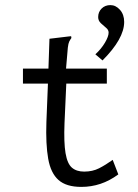

<svg xmlns="http://www.w3.org/2000/svg" viewBox="-20 -726 540 753"><path d="M299 7Q240 7 209.5 -20Q179 -47 169 -103.5Q159 -160 162 -248L168 -398H70V-457H170L174 -574L249 -583L259 -584L260 -577Q255 -570 251.5 -563Q248 -556 246 -539L239 -457H399V-398H240L233 -243Q230 -167 237 -125.5Q244 -84 262 -68.5Q280 -53 310 -53Q343 -53 368.5 -66Q394 -79 422 -99L444 -42Q410 -17 374 -5Q338 7 299 7ZM382 -489 354 -513Q377 -534 391.5 -558.5Q406 -583 406 -598Q406 -609 396 -617Q386 -625 375.5 -635Q365 -645 365 -659Q365 -679 378.5 -692.5Q392 -706 413 -706Q434 -706 450.5 -687.5Q467 -669 467 -640Q467 -574 382 -489Z"/></svg>

Font: Ligconsolata
Style: Regular
Weight: 400
Monospace: yes
Designer: Raph Levien, Cyreal, Brenton Simpson
Foundry: Raph Levien, Cyreal, Google
Version: Version 3.001; ttfautohint (v1.8.2.53-6de2)